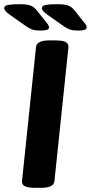

<svg xmlns="http://www.w3.org/2000/svg" viewBox="-65 -895 434 917"><path d="M130 -749Q104 -749 90.5 -753.5Q77 -758 62 -768L-19 -825Q-33 -835 -39 -842.5Q-45 -850 -45 -856Q-45 -868 -26 -871.5Q-7 -875 28 -875Q63 -875 80.5 -868.5Q98 -862 111 -845L159 -785Q165 -778 167 -772.5Q169 -767 169 -763Q169 -749 130 -749ZM310 -749Q284 -749 270.5 -753.5Q257 -758 242 -768L161 -825Q147 -835 141 -842.5Q135 -850 135 -856Q135 -868 154 -871.5Q173 -875 208 -875Q243 -875 260.5 -868.5Q278 -862 291 -845L339 -785Q345 -778 347 -772.5Q349 -767 349 -763Q349 -749 310 -749ZM97 2Q89 2 75 0.5Q61 -1 50.5 -7.5Q40 -14 40 -29L107 -670Q110 -702 170 -702H205Q214 -702 227.5 -700.5Q241 -699 251.5 -692.5Q262 -686 262 -671L195 -30Q192 2 132 2Z"/></svg>

Font: Asap
Style: Bold Italic
Weight: 700
Italic angle: -6°
Designer: Pablo Cosgaya
Foundry: Omnibus-Type
Version: Version 3.001; ttfautohint (v1.8.3)